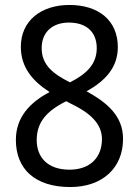

<svg xmlns="http://www.w3.org/2000/svg" viewBox="-20 -744 560 774"><path d="M260 -724C146 -724 64 -661 64 -555C64 -473 111 -417 180 -373C101 -331 44 -272 44 -180C44 -62 122 10 263 10C392 10 476 -66 476 -184C476 -277 412 -330 329 -376C403 -417 455 -471 455 -554C455 -662 377 -724 260 -724ZM258 -653C327 -653 370 -616 370 -550C370 -484 327 -445 262 -412C195 -446 148 -481 148 -550C148 -616 193 -653 258 -653ZM128 -179C128 -251 167 -296 247 -336L264 -327C344 -289 391 -245 391 -183C391 -111 345 -60 260 -60C171 -60 128 -111 128 -179Z"/></svg>

Font: Noto Sans Arabic SemCond
Style: Regular
Weight: 400
Width: 4
Designer: Monotype Design Team, Nadine Chahine, Nizar Qandah and Khaled Hosny
Foundry: Monotype Imaging Inc.
Version: Version 2.012